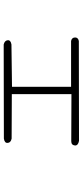

<svg xmlns="http://www.w3.org/2000/svg" viewBox="276 -730 448 1040"><g transform="rotate(90 500.0 -210.0)"><path d="M743 -414Q769 -409 768 -392Q766 -372 745 -372L490 -373V-50L731 -49Q753 -44 754 -28Q756 -11 731 -7L221 -6Q200 -11 198 -27Q196 -44 221 -48L450 -51V-371H202Q183 -375 183 -393Q183 -409 202 -413Z"/></g></svg>

Font: Yomogi
Style: Regular
Weight: 400
Designer: satsuyako
Foundry: satsuyako
Version: Version 3.100